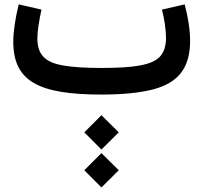

<svg xmlns="http://www.w3.org/2000/svg" viewBox="-20 -425 914 863"><path d="M436 247.1 513.7 169.9 436 92.8 358.9 169.9ZM436 417.5 513.7 340.3 436 263.2 358.9 340.3ZM708 -381.8C719.2 -338.4 726.1 -289.6 726.1 -254.9C726.1 -218.8 717.3 -190.9 699.7 -171.4C664.1 -132.3 583 -119.6 436.5 -119.6C364.7 -119.6 307.6 -123 265.6 -130.4C181.2 -144.5 147.9 -180.7 147.9 -252.9C147.9 -285.6 156.2 -335.4 166.5 -381.8L64 -405.3C49.8 -346.2 39.6 -285.2 39.6 -238.8C39.6 -60.1 152.3 0 436.5 0C531.7 0 608.4 -7.8 667 -22.9C783.7 -53.2 834.5 -121.6 834.5 -242.7C834.5 -290 825.2 -349.1 810.1 -405.3Z"/></svg>

Font: Estedad SemiBold
Style: Regular
Weight: 600
Designer: Amin Abedi
Version: Version 7.3